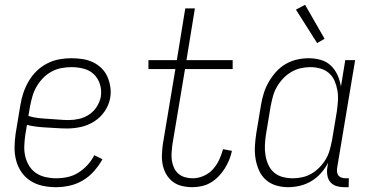

<svg xmlns="http://www.w3.org/2000/svg" viewBox="-20 -770 1540 798"><path d="M213 8Q184 8 156.5 2Q129 -4 106.5 -18.5Q84 -33 69 -55Q54 -77 47 -103.5Q40 -130 40.5 -158.5Q41 -187 45 -215L65 -335Q69 -360 77.5 -385Q86 -410 99.5 -433Q113 -456 132.5 -475Q152 -494 176.5 -506.5Q201 -519 226.5 -523.5Q252 -528 276 -528Q300 -528 323 -524.5Q346 -521 366 -511.5Q386 -502 401.5 -487Q417 -472 426 -452Q435 -432 438.5 -409Q442 -386 438 -363Q433 -334 415.5 -308Q398 -282 372 -265.5Q346 -249 317 -242.5Q288 -236 259 -236Q238 -236 216.5 -237.5Q195 -239 174.5 -240Q154 -241 132.5 -243.5Q111 -246 92 -251L85 -209Q82 -187 81 -164Q80 -141 85 -120Q90 -99 101 -81Q112 -63 129.5 -51Q147 -39 169 -34Q191 -29 213 -29Q237 -29 260.5 -34Q284 -39 305 -52Q326 -65 343.5 -84Q361 -103 372 -125L406 -108Q391 -82 371 -59Q351 -36 325 -20.5Q299 -5 270 1.5Q241 8 213 8ZM266 -271Q287 -271 309 -276Q331 -281 350.5 -294Q370 -307 382.5 -327Q395 -347 399 -368Q403 -395 395.5 -419.5Q388 -444 370.5 -461Q353 -478 328 -484.5Q303 -491 277 -491Q256 -491 235 -487Q214 -483 194.5 -472.5Q175 -462 159 -445.5Q143 -429 132 -410Q121 -391 115 -370.5Q109 -350 105 -329L98 -288Q117 -282 138.5 -279.5Q160 -277 181 -276Q202 -275 223.5 -273Q245 -271 266 -271Z M780 8Q758 8 736.5 3Q715 -2 698.5 -14.5Q682 -27 671.5 -45Q661 -63 656.5 -84Q652 -105 653 -127.5Q654 -150 657 -172L709 -483H597V-520H715L750 -735H790L755 -520H947V-483H749L696 -166Q694 -150 693 -133.5Q692 -117 694.5 -101.5Q697 -86 703.5 -72Q710 -58 721.5 -48Q733 -38 748.5 -33.5Q764 -29 781 -29Q803 -29 825.5 -38.5Q848 -48 864.5 -66Q881 -84 891 -106Q901 -128 907 -150L944 -143Q940 -124 932.5 -105.5Q925 -87 914 -69.5Q903 -52 888.5 -37Q874 -22 856.5 -11.5Q839 -1 819 3.5Q799 8 780 8Z M1177 8Q1151 8 1126.5 0.5Q1102 -7 1084 -23.5Q1066 -40 1056 -63Q1046 -86 1042 -111Q1038 -136 1039.5 -162.5Q1041 -189 1045 -215L1065 -335Q1069 -359 1076.5 -383Q1084 -407 1097 -429.5Q1110 -452 1127.5 -471.5Q1145 -491 1167.5 -504Q1190 -517 1214.5 -522.5Q1239 -528 1263 -528Q1289 -528 1313.5 -521Q1338 -514 1355.5 -497Q1373 -480 1383 -457.5Q1393 -435 1397 -410L1415 -520H1456L1381 -71Q1380 -63 1381 -54.5Q1382 -46 1387 -40Q1392 -34 1400.5 -31.5Q1409 -29 1417 -29H1430L1429 8H1410Q1394 8 1379 3.5Q1364 -1 1354 -12Q1344 -23 1341 -39Q1338 -55 1340 -71L1344 -94Q1332 -71 1314.5 -51Q1297 -31 1274.5 -17.5Q1252 -4 1227 2Q1202 8 1177 8ZM1197 -29Q1217 -29 1237 -33.5Q1257 -38 1275 -48.5Q1293 -59 1308.5 -75Q1324 -91 1334.5 -109Q1345 -127 1350.5 -147Q1356 -167 1360 -187L1380 -307Q1383 -329 1384.5 -350.5Q1386 -372 1382.5 -393Q1379 -414 1371 -433Q1363 -452 1348 -465.5Q1333 -479 1312.5 -485Q1292 -491 1270 -491Q1250 -491 1230 -486.5Q1210 -482 1191 -471Q1172 -460 1156.5 -443.5Q1141 -427 1130.5 -408.5Q1120 -390 1114.5 -370Q1109 -350 1105 -329L1085 -209Q1082 -188 1081 -166.5Q1080 -145 1083.5 -124Q1087 -103 1095.5 -84.5Q1104 -66 1119 -53Q1134 -40 1154.5 -34.5Q1175 -29 1197 -29ZM1298 -591 1210 -730 1248 -750 1329 -609Z"/></svg>

Font: Iosevka Curly Slab Extralight
Style: Italic
Weight: 200
Italic angle: -9°
Monospace: yes
Designer: Belleve Invis
Foundry: Belleve Invis
Version: Version 22.1.2; ttfautohint (v1.8.4)